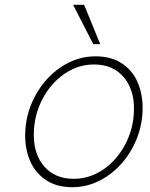

<svg xmlns="http://www.w3.org/2000/svg" viewBox="-20 -776 625 801"><path d="M85 -210Q85 -297 125.5 -373.5Q166 -450 233.5 -495.5Q301 -541 378 -541Q444 -541 488.5 -511.5Q533 -482 554 -433Q575 -384 575 -326Q575 -239 534.5 -162.5Q494 -86 426.5 -40.5Q359 5 282 5Q216 5 171.5 -25Q127 -55 106 -103.5Q85 -152 85 -210ZM539 -323Q539 -405 494.5 -456Q450 -507 372 -507Q305 -507 247.5 -467Q190 -427 155.5 -359.5Q121 -292 121 -213Q121 -131 165.5 -80.5Q210 -30 288 -30Q355 -30 412.5 -70Q470 -110 504.5 -177.5Q539 -245 539 -323ZM285 -756H331L398 -592H369Z"/></svg>

Font: Be Vietnam Thin
Style: Italic
Weight: 250
Italic angle: -9°
Designer: Gabriel Lam
Foundry: TypeRant
Version: Version 3.000